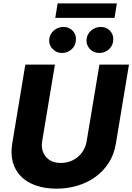

<svg xmlns="http://www.w3.org/2000/svg" viewBox="-20 -1111 786 1140"><path d="M52.6 -258.2 130.3 -727.3H306.1L230.5 -273.4Q221.2 -217.7 252.1 -180.4Q282.7 -143.5 341.3 -143.5Q370.4 -143.5 396.3 -152.9Q422.2 -162.3 442.5 -179.5Q462.7 -196.7 476.4 -220.7Q490.1 -244.7 494.7 -273.4L570.3 -727.3H745.7L668 -258.2Q657.3 -192.8 624.8 -142.9Q592.3 -93 544.9 -59.3Q497.5 -25.6 438.6 -8.2Q379.6 9.2 315.7 9.2Q246.4 9.2 192.8 -9.8Q139.2 -28.8 104.6 -63.6Q70 -98.4 56.3 -147.9Q42.6 -197.4 52.6 -258.2ZM322.1 -1090.9H673.7L660.2 -1005H308.2ZM494.7 -884.2Q497.2 -898.8 505 -911Q512.8 -923.3 524 -932.2Q535.2 -941.1 549 -946Q562.9 -951 577.1 -951Q614 -951 635.7 -925.4Q657.3 -899.5 651.3 -863.6Q649.5 -849.1 642 -836.8Q634.6 -824.6 623.6 -815.5Q612.6 -806.5 598.9 -801.5Q585.2 -796.5 571 -796.5Q534.4 -796.5 511.7 -822.4Q489 -848.7 494.7 -884.2ZM273.1 -884.2Q275.6 -898.8 283.4 -911Q291.2 -923.3 302.4 -932.2Q313.6 -941.1 327.4 -946Q341.3 -951 355.5 -951Q392.4 -951 414.1 -925.4Q435.7 -899.5 429.7 -863.6Q427.9 -849.1 420.5 -836.8Q413 -824.6 402 -815.5Q391 -806.5 377.3 -801.5Q363.6 -796.5 349.4 -796.5Q313.2 -796.5 290.1 -822.8Q267.4 -848.7 273.1 -884.2Z"/></svg>

Font: Inter P Extra Bold
Style: Italic
Weight: 800
Italic angle: 9.39999°
Designer: Rasmus Andersson
Foundry: rsms
Version: Version 3.018;git-588b23468